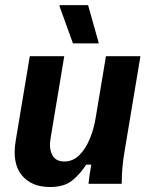

<svg xmlns="http://www.w3.org/2000/svg" viewBox="-20 -720 590 752"><path d="M175.8 12.5Q102.5 12.5 64.6 -34.6Q26.7 -81.7 41.7 -170L96.7 -500H231.7L177.5 -175Q171.7 -137.5 185 -112.5Q198.3 -87.5 231.7 -87.5Q265 -87.5 289.6 -111.2Q314.2 -135 330.8 -174.2Q347.5 -213.3 355 -260L395 -500H530L468.3 -130Q462.5 -96.7 459.6 -65Q456.7 -33.3 456.7 0H326.7Q328.3 -16.7 331.2 -37.5Q334.2 -58.3 337.5 -75H317.5Q293.3 -37.5 262.1 -12.5Q230.8 12.5 175.8 12.5ZM265.8 -550 213.3 -695V-700H325L365.8 -555V-550Z"/></svg>

Font: Familjen Grotesk GF
Style: Bold Italic
Weight: 700
Designer: Anders Wikstroem, Jonas Baeckman, Matilda Gysing, Kristian Moeller
Foundry: Familjen STHML AB
Version: Version 2.000; Beta; Release 4; Build 6